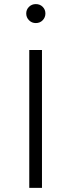

<svg xmlns="http://www.w3.org/2000/svg" viewBox="-20 -909 344 929"><path d="M183.1 0H121.6V-667H183.1ZM106.9 -843.8Q106.9 -862.8 120.4 -876Q133.8 -889.2 153.3 -889.2Q173.3 -889.2 186.5 -876Q199.7 -862.8 199.7 -843.8Q199.7 -824.7 186.5 -811Q173.3 -797.4 153.3 -797.4Q133.8 -797.4 120.4 -811Q106.9 -824.7 106.9 -843.8Z"/></svg>

Font: Estedad-FD Light
Style: Regular
Weight: 300
Designer: Amin Abedi
Version: Version 7.3